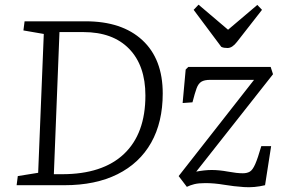

<svg xmlns="http://www.w3.org/2000/svg" viewBox="-20 -791 1215 820"><path d="M51 0 56 -39 143 -53 167 -646 80 -661 85 -700H346Q501 -700 588 -619.5Q675 -539 675 -392Q675 -269 625.5 -181.5Q576 -94 482 -47Q388 0 255 0ZM210 -47H245Q418 -47 509.5 -133.5Q601 -220 601 -383Q601 -511 531.5 -582.5Q462 -654 336 -654H234ZM784 -505H1136L1146 -474L818 -58Q833 -61 850.5 -63Q868 -65 884 -65Q916 -65 954 -58Q992 -51 1017 -51Q1035 -51 1047 -58Q1059 -65 1070 -90Q1081 -115 1096 -167H1138L1112 0Q1066 11 1022 8Q978 5 936.5 -2Q895 -9 857 -9Q828 -9 810 -4.5Q792 0 778 7L743 -39L1065 -450H878Q853 -450 840 -442Q827 -434 819.5 -413.5Q812 -393 802 -354L760 -351L773 -494ZM807 -749 828 -771 954 -664 1079 -770 1099 -749 992 -612Q972 -586 952 -586Q944 -586 937.5 -587Q931 -588 925 -591Z"/></svg>

Font: Literata 12pt Light
Style: Italic
Weight: 300
Italic angle: -2°
Designer: Latin by Veronika Burian and Jose Scaglione. Greek by Irene Vlachou. Cyrillic by Vera Evstafieva
Foundry: TypeTogether
Version: Version 3.002